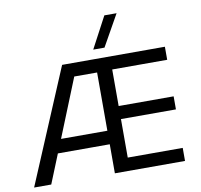

<svg xmlns="http://www.w3.org/2000/svg" viewBox="-98 -1054 1215 1159"><g transform="rotate(-10 509.5 -475.0)"><path d="M943 -700H313L18 0H123L195 -178H513V0H943V-80H606V-316H943V-396H606V-620H943ZM514 -758H583L691 -950H616ZM229 -261 373 -618H513V-261Z"/></g></svg>

Font: Gully
Style: Regular
Weight: 400
Designer: jaikishan Patel
Foundry: MagicType
Version: Version 1.000;Glyphs 3.2 (3242)